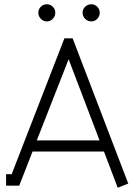

<svg xmlns="http://www.w3.org/2000/svg" viewBox="-20 -877 647 907"><path d="M172.9 -845.2Q184.6 -856.9 201.2 -856.9Q217.8 -856.9 229.5 -845.2Q241.2 -833.5 241.2 -816.9Q241.2 -800.3 229.5 -788.1Q217.8 -775.9 201.2 -775.9Q184.6 -775.9 172.9 -788.1Q161.1 -800.3 161.1 -816.9Q161.1 -833.5 172.9 -845.2ZM382.3 -845.2Q394.5 -856.9 411.1 -856.9Q427.7 -856.9 439.5 -845.2Q451.2 -833.5 451.2 -816.9Q451.2 -800.3 439.5 -788.1Q427.7 -775.9 411.1 -775.9Q394.5 -775.9 382.3 -788.1Q370.1 -800.3 370.1 -816.9Q370.1 -833.5 382.3 -845.2ZM35.2 -54.2 284.2 -695.8H323.2L585.9 -9.8L536.1 9.8L471.2 -161.1H133.8L70.8 0H8.8V-54.2ZM304.2 -597.2 153.8 -213.9H450.2Z"/></svg>

Font: Rawengulk
Style: Demibold
Weight: 600
Version: Version 0.92